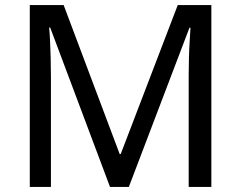

<svg xmlns="http://www.w3.org/2000/svg" viewBox="-20 -734 947 754"><path d="M412 0 177 -626H173Q175 -606 176.5 -575Q178 -544 179 -507.5Q180 -471 180 -433V0H97V-714H230L450 -129H454L678 -714H810V0H721V-439Q721 -474 722 -508.5Q723 -543 725 -573.5Q727 -604 728 -625H724L486 0Z"/></svg>

Font: hexlkorean05
Style: Book
Weight: 400
Designer: Jelle Bosma - Monotype Design Team
Foundry: Monotype Imaging Inc.
Version: Version 2.003